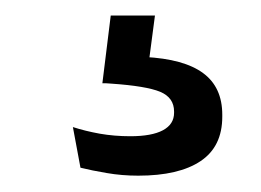

<svg xmlns="http://www.w3.org/2000/svg" viewBox="-20 -28 328 241"><path d="M174.5 -8.5 164.5 67.5 130 43.5Q137 43.5 145.2 43.2Q153.5 43 161.5 43.5Q211 46 235 63.8Q259 81.5 259 116V118.5Q259 156 231.8 174.2Q204.5 192.5 153.5 192.5Q133 192.5 114 189.2Q95 186 81 182.5L71.5 131.5Q87 136.5 105.2 139.8Q123.5 143 143.5 143Q170.5 143 184.5 135.5Q198.5 128 198.5 113.5V112Q198.5 94.5 181 87.2Q163.5 80 120 77Q115.5 76.5 112.8 76.5Q110 76.5 108.5 76.5L119 -8.5Z"/></svg>

Font: Anek Odia
Style: Regular
Weight: 400
Designer: Yesha Goshar & Mahesh Sahu (Odia), Yesha Goshar (Latin)
Foundry: Ek Type
Version: Version 1.003